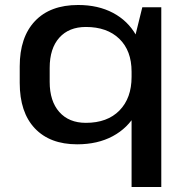

<svg xmlns="http://www.w3.org/2000/svg" viewBox="-20 -569 747 769"><path d="M289 9Q180 9 119.5 -55Q59 -119 59 -237V-303Q59 -420 120 -484.5Q181 -549 293 -549Q373 -549 432.5 -517.5Q492 -486 525 -428Q558 -370 558 -290V-255Q558 -174 525 -115Q492 -56 431.5 -23.5Q371 9 289 9ZM324 -77Q410 -77 458.5 -126.5Q507 -176 507 -261V-282Q507 -366 458 -413.5Q409 -461 324 -461Q256 -461 217.5 -418Q179 -375 179 -297V-241Q179 -164 217.5 -120.5Q256 -77 324 -77ZM626 -540V180H507V-366L550 -540Z"/></svg>

Font: Pathway Extreme 72pt SemiBold
Style: Regular
Weight: 600
Designer: Eduardo Rodriguez Tunni
Foundry: Eduardo Rodriguez Tunni
Version: Version 1.001;gftools[0.9.26]